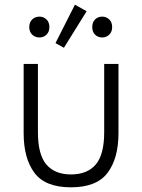

<svg xmlns="http://www.w3.org/2000/svg" viewBox="-20 -789 607 820"><path d="M283 11Q173 11 127 -51Q81 -113 81 -220V-516H142V-224Q142 -129 178 -86.5Q214 -44 283 -44Q353 -44 389 -86.5Q425 -129 425 -224V-516H486V-220Q486 -113 439.5 -51Q393 11 283 11ZM253 -585 217 -605 300 -769 350 -741ZM149 -629Q130 -629 117.5 -641Q105 -653 105 -673Q105 -694 117.5 -706Q130 -718 149 -718Q166 -718 178.5 -706Q191 -694 191 -673Q191 -653 178.5 -641Q166 -629 149 -629ZM417 -629Q398 -629 386 -641Q374 -653 374 -673Q374 -694 386 -706Q398 -718 417 -718Q434 -718 446.5 -706Q459 -694 459 -673Q459 -653 446.5 -641Q434 -629 417 -629Z"/></svg>

Font: Ubuntu Sans Light
Style: Regular
Weight: 300
Designer: Dalton Maag Ltd
Foundry: Dalton Maag Ltd
Version: Version 1.006; ttfautohint (v1.8.4.7-5d5b)